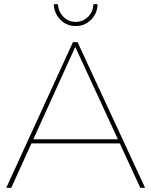

<svg xmlns="http://www.w3.org/2000/svg" viewBox="-20 -901 726 921"><path d="M330 -699H352L676 0H653L341 -676L34 0H10ZM125 -233H559V-213H125ZM258 -881Q260 -845 284 -820.5Q308 -796 343 -796Q378 -796 402.5 -820.5Q427 -845 428 -881H448Q447 -836 416.5 -806Q386 -776 343 -776Q300 -776 270 -806Q240 -836 238 -881Z"/></svg>

Font: Alexandria Thin
Style: Regular
Weight: 250
Designer: Mohamed Gaber
Foundry: Kief Type Foundry
Version: Version 5.100